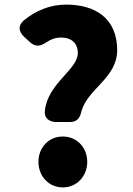

<svg xmlns="http://www.w3.org/2000/svg" viewBox="-20 -760 576 834"><path d="M225 -230H283C314 -230 327 -246 334 -277C360 -374 489 -421 489 -542C489 -681 393 -740 268 -740C196 -740 134 -713 83 -671C58 -649 60 -623 85 -600L110 -577C133 -556 155 -558 181 -576C200 -589 221 -597 246 -597C287 -597 318 -575 318 -530C318 -457 188 -399 175 -280C171 -247 193 -230 225 -230ZM147 -57C147 5 191 54 253 54C314 54 359 5 359 -57C359 -119 314 -167 253 -167C191 -167 147 -119 147 -57Z"/></svg>

Font: コーポレート・ロゴ（ラウンド）ver3 Bold
Style: Regular
Weight: 700
Designer: [KANA_main] LOGOTYPE.JP [Source Han Sans] Ryoko NISHIZUKA 西塚涼子 (kana, bopomofo & ideographs); Paul D. Hunt (Latin, Greek
Version: Version 12.001;FEAKit 1.0